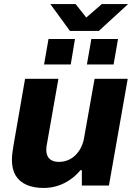

<svg xmlns="http://www.w3.org/2000/svg" viewBox="-20 -917 669 950"><path d="M196 13Q147 13 111.5 -2.5Q76 -18 57.5 -48.5Q39 -79 39 -126Q39 -142 41 -158.5Q43 -175 46 -193L104 -527H269L213 -209Q211 -200 210 -192Q209 -184 209 -177Q209 -156 216.5 -142.5Q224 -129 238 -122.5Q252 -116 272 -116Q294 -116 314.5 -124Q335 -132 351 -147Q367 -162 378.5 -183Q390 -204 395 -229L448 -527H612L519 1H385V-75H378Q356 -48 327 -28Q298 -8 265 2.5Q232 13 196 13ZM198 -598 220 -724H351L330 -598ZM410 -598 432 -724H564L542 -598ZM614 -897 469 -764H326L229 -897H354L430 -801H373L484 -897Z"/></svg>

Font: Archivo SemiBold ExtraBold
Style: Italic
Weight: 800
Italic angle: -10°
Version: Version 2.001